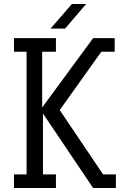

<svg xmlns="http://www.w3.org/2000/svg" viewBox="-20 -941 625 961"><path d="M233 -798 340 -921H411L306 -798ZM496 -68H560V0H446L195 -373V-68H260V0H50V-68H113V-682H50V-750H260V-682H191V-403L446 -750H554V-682H487L279 -390Z"/></svg>

Font: Kelly Slab
Style: Regular
Weight: 400
Designer: Denis Masharov
Foundry: Denis Masharov
Version: Version 1.001